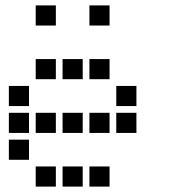

<svg xmlns="http://www.w3.org/2000/svg" viewBox="-20 -708 640 715"><path d="M114 -688Q113 -688 113 -688Q113 -688 113 -687V-614Q113 -613 113 -613Q113 -613 114 -613H187Q188 -613 188 -613Q188 -613 188 -614V-687Q188 -688 188 -688Q188 -688 187 -688ZM314 -688Q313 -688 313 -688Q313 -688 313 -687V-614Q313 -613 313 -613Q313 -613 314 -613H387Q388 -613 388 -613Q388 -613 388 -614V-687Q388 -688 388 -688Q388 -688 387 -688ZM114 -488Q113 -488 113 -488Q113 -488 113 -487V-414Q113 -413 113 -413Q113 -413 114 -413H187Q188 -413 188 -413Q188 -413 188 -414V-487Q188 -488 188 -488Q188 -488 187 -488ZM214 -488Q213 -488 213 -488Q213 -488 213 -487V-414Q213 -413 213 -413Q213 -413 214 -413H287Q288 -413 288 -413Q288 -413 288 -414V-487Q288 -488 288 -488Q288 -488 287 -488ZM314 -488Q313 -488 313 -488Q313 -488 313 -487V-414Q313 -413 313 -413Q313 -413 314 -413H387Q388 -413 388 -413Q388 -413 388 -414V-487Q388 -488 388 -488Q388 -488 387 -488ZM14 -388Q13 -388 13 -388Q13 -388 13 -387V-314Q13 -313 13 -313Q13 -313 14 -313H87Q88 -313 88 -313Q88 -313 88 -314V-387Q88 -388 88 -388Q88 -388 87 -388ZM414 -388Q413 -388 413 -388Q413 -388 413 -387V-314Q413 -313 413 -313Q413 -313 414 -313H487Q488 -313 488 -313Q488 -313 488 -314V-387Q488 -388 488 -388Q488 -388 487 -388ZM14 -288Q13 -288 13 -288Q13 -288 13 -287V-214Q13 -213 13 -213Q13 -213 14 -213H87Q88 -213 88 -213Q88 -213 88 -214V-287Q88 -288 88 -288Q88 -288 87 -288ZM114 -288Q113 -288 113 -288Q113 -288 113 -287V-214Q113 -213 113 -213Q113 -213 114 -213H187Q188 -213 188 -213Q188 -213 188 -214V-287Q188 -288 188 -288Q188 -288 187 -288ZM214 -288Q213 -288 213 -288Q213 -288 213 -287V-214Q213 -213 213 -213Q213 -213 214 -213H287Q288 -213 288 -213Q288 -213 288 -214V-287Q288 -288 288 -288Q288 -288 287 -288ZM314 -288Q313 -288 313 -288Q313 -288 313 -287V-214Q313 -213 313 -213Q313 -213 314 -213H387Q388 -213 388 -213Q388 -213 388 -214V-287Q388 -288 388 -288Q388 -288 387 -288ZM414 -288Q413 -288 413 -288Q413 -288 413 -287V-214Q413 -213 413 -213Q413 -213 414 -213H487Q488 -213 488 -213Q488 -213 488 -214V-287Q488 -288 488 -288Q488 -288 487 -288ZM14 -188Q13 -188 13 -188Q13 -188 13 -187V-114Q13 -113 13 -113Q13 -113 14 -113H87Q88 -113 88 -113Q88 -113 88 -114V-187Q88 -188 88 -188Q88 -188 87 -188ZM114 -88Q113 -88 113 -88Q113 -88 113 -87V-14Q113 -13 113 -13Q113 -13 114 -13H187Q188 -13 188 -13Q188 -13 188 -14V-87Q188 -88 188 -88Q188 -88 187 -88ZM214 -88Q213 -88 213 -88Q213 -88 213 -87V-14Q213 -13 213 -13Q213 -13 214 -13H287Q288 -13 288 -13Q288 -13 288 -14V-87Q288 -88 288 -88Q288 -88 287 -88ZM314 -88Q313 -88 313 -88Q313 -88 313 -87V-14Q313 -13 313 -13Q313 -13 314 -13H387Q388 -13 388 -13Q388 -13 388 -14V-87Q388 -88 388 -88Q388 -88 387 -88Z"/></svg>

Font: Doto Black
Style: Bold
Weight: 700
Monospace: yes
Version: Version 1.000